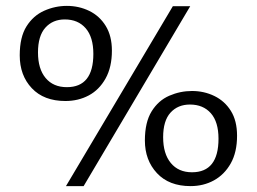

<svg xmlns="http://www.w3.org/2000/svg" viewBox="-20 -618 872 652"><path d="M202 -275Q129 -275 88 -318.5Q47 -362 47 -430Q47 -492 70 -528.5Q93 -565 130 -581.5Q167 -598 207 -598Q248 -598 283 -581Q318 -564 339 -530Q360 -496 360 -446Q360 -390 338.5 -351.5Q317 -313 281.5 -294Q246 -275 202 -275ZM204 14 567 -597H626L264 14ZM207 -322Q297 -322 297 -435Q297 -492 271 -522Q245 -552 200 -552Q159 -552 134 -524Q109 -496 109 -440Q109 -384 135 -353Q161 -322 207 -322ZM627 14Q554 14 513 -30Q472 -74 472 -141Q472 -203 495 -240Q518 -277 555 -293Q592 -309 632 -309Q673 -309 708 -292Q743 -275 764 -241.5Q785 -208 785 -157Q785 -101 763.5 -63Q742 -25 706.5 -5.5Q671 14 627 14ZM632 -33Q722 -33 722 -147Q722 -204 696 -233.5Q670 -263 625 -263Q584 -263 559 -235.5Q534 -208 534 -152Q534 -96 560 -64.5Q586 -33 632 -33Z"/></svg>

Font: Literata 12pt Light
Style: Regular
Weight: 300
Designer: Latin by Veronika Burian and Jose Scaglione. Greek by Irene Vlachou. Cyrillic by Vera Evstafieva.
Foundry: TypeTogether
Version: Version 3.002